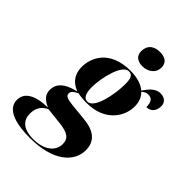

<svg xmlns="http://www.w3.org/2000/svg" viewBox="-355 -902 1271 1271"><g transform="rotate(45 281.0 -266.0)"><path d="M358 -622C407 -622 454 -651 454 -707C454 -755 417 -772 375 -772C327 -772 282 -751 282 -686C282 -642 315 -622 358 -622ZM168 240C384 240 487 144 487 36C487 -51 430 -93 327 -102L215 -113C160 -119 140 -127 140 -151C140 -168 153 -181 186 -197C201 -193 241 -189 267 -189C444 -189 511 -308 511 -398C511 -453 489 -481 473 -497C487 -512 502 -518 518 -518C551 -518 568 -499 568 -450C619 -450 634 -491 634 -525C634 -555 613 -581 570 -581C521 -581 488 -535 467 -503C435 -531 385 -546 325 -546C131 -546 77 -422 77 -336C77 -273 106 -224 172 -200C67 -176 35 -130 35 -79C35 -38 57 -9 110 13C-15 15 -72 57 -72 122C-72 192 -4 240 168 240ZM266 -199C232 -199 219 -234 219 -289C219 -373 256 -536 319 -536C352 -536 362 -512 362 -456C362 -369 332 -199 266 -199ZM190 230C90 230 53 186 53 125C53 70 79 37 120 18L236 31C315 40 350 60 350 115C350 184 285 230 190 230Z"/></g></svg>

Font: Noto Serif Display ExtraBold
Style: Italic
Weight: 800
Italic angle: -12°
Designer: Monotype Design Team
Foundry: Monotype Imaging Inc.
Version: Version 2.009